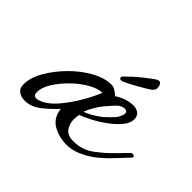

<svg xmlns="http://www.w3.org/2000/svg" viewBox="-98 -551 707 707"><g transform="rotate(45 256.0 -197.0)"><path d="M307 7Q265 7 233.5 -11.5Q202 -30 197 -72Q174 -46 144 -22.5Q114 1 82 1Q62 1 49 -8.5Q36 -18 36 -39Q36 -74 58.5 -113Q81 -152 116 -187.5Q151 -223 191 -245Q231 -267 266 -267Q276 -267 287 -260.5Q298 -254 305 -246Q342 -270 378 -270Q394 -270 405 -261.5Q416 -253 416 -236Q416 -216 398.5 -195Q381 -174 355.5 -155.5Q330 -137 304 -123.5Q278 -110 261 -104Q258 -92 258 -79Q258 -56 270.5 -38Q283 -20 314 -20Q360 -20 395 -46.5Q430 -73 455 -99L494 -139Q497 -142 502 -142Q507 -142 510.5 -138.5Q514 -135 509 -130L465 -83Q421 -36 381 -14.5Q341 7 307 7ZM264 -124Q274 -126 292.5 -136.5Q311 -147 329 -161Q337 -168 351 -182Q365 -196 370 -206Q377 -219 377 -227Q377 -239 364 -239Q357 -239 349 -236Q339 -232 325 -216Q311 -200 303 -191Q291 -176 280.5 -158.5Q270 -141 264 -124ZM136 -45Q159 -58 182.5 -86Q206 -114 227.5 -150Q249 -186 264 -222Q240 -222 210 -204.5Q180 -187 153 -160.5Q126 -134 108.5 -105.5Q91 -77 91 -54Q91 -35 106 -35Q117 -35 136 -45ZM280 -303Q271 -303 271 -310Q271 -314 275 -318Q298 -341 317 -357Q336 -373 362 -392Q374 -401 382 -401Q387 -401 391 -394Q395 -387 395 -377Q395 -371 391.5 -366.5Q388 -362 386 -360Q383 -357 368 -348Q353 -339 334.5 -328.5Q316 -318 300.5 -310.5Q285 -303 280 -303Z"/></g></svg>

Font: Corinthia
Style: Bold
Weight: 700
Designer: Robert E. Leuschke
Foundry: Robert E. Leuschke
Version: Version 1.013; ttfautohint (v1.8.3)